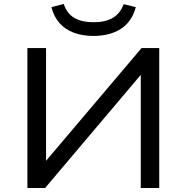

<svg xmlns="http://www.w3.org/2000/svg" viewBox="-20 -947 940 967"><path d="M118 0V-705H212V-136H211L693 -705H782V0H689V-570L207 0ZM450 -766Q396 -766 352.5 -782Q309 -798 280 -830.5Q251 -863 239 -911L301 -927Q318 -877 356 -856Q394 -835 450 -835Q509 -835 546.5 -856Q584 -877 603 -926L664 -911Q644 -837 588.5 -801.5Q533 -766 450 -766Z"/></svg>

Font: Nunito Sans 7pt SemiExpanded
Style: Regular
Weight: 400
Width: 6
Designer: Vernon Adams
Foundry: Vernon Adams
Version: Version 3.101;gftools[0.9.27]